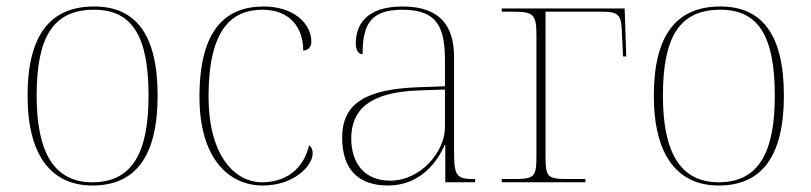

<svg xmlns="http://www.w3.org/2000/svg" viewBox="-20 -562 2502 592"><path d="M265 10C397 10 466 -79 466 -267C466 -459 396 -542 270 -542C135 -542 65 -454 65 -267C65 -79 141 10 265 10ZM265 0C146 0 93 -93 93 -267C93 -448 144 -532 270 -532C386 -532 438 -453 438 -267C438 -100 393 0 265 0Z M790 10C889 10 944 -53 944 -88C944 -100 941 -108 933 -114C920 -57 877 -1 790 0C700 1 623 -88 623 -264C623 -467 691 -532 789 -532C874 -532 915 -477 915 -406C930 -407 940 -417 940 -433C940 -490 885 -542 793 -542C679 -542 595 -475 595 -263C595 -78 682 10 790 10Z M1177 10C1275 10 1329 -63 1351 -115H1353V0H1445V-10H1438C1384 -10 1380 -25 1380 -100V-386C1380 -481 1338 -542 1221 -542C1106 -542 1077 -482 1077 -428C1077 -409 1084 -395 1098 -395C1098 -486 1122 -532 1221 -532C1334 -532 1352 -471 1352 -371V-296L1269 -293C1111 -287 1035 -245 1035 -138C1035 -39 1085 10 1177 10ZM1183 -5C1101 -5 1063 -62 1063 -135C1063 -221 1116 -277 1267 -283L1352 -286V-170C1352 -94 1277 -5 1183 -5Z M1527 0H1785V-10H1735C1667 -10 1662 -14 1662 -84V-526H1835C1882 -526 1895 -519 1897 -473L1901 -388H1911L1906 -536H1527V-526H1562C1626 -526 1634 -517 1634 -452V-84C1634 -14 1629 -10 1558 -10H1527Z M2196 10C2328 10 2397 -79 2397 -267C2397 -459 2327 -542 2201 -542C2066 -542 1996 -454 1996 -267C1996 -79 2072 10 2196 10ZM2196 0C2077 0 2024 -93 2024 -267C2024 -448 2075 -532 2201 -532C2317 -532 2369 -453 2369 -267C2369 -100 2324 0 2196 0Z"/></svg>

Font: Noto Serif Display Thin
Style: Regular
Weight: 100
Designer: Monotype Design Team
Foundry: Monotype Imaging Inc.
Version: Version 2.009